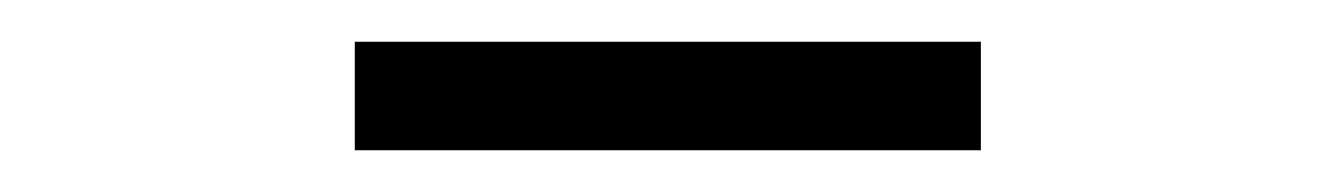

<svg xmlns="http://www.w3.org/2000/svg" viewBox="-20 -320 640 92"><path d="M150 -300H450V-248H150Z"/></svg>

Font: Noto Sans Mono UI Light
Style: Regular
Weight: 300
Monospace: yes
Designer: Monotype Design team
Foundry: Monotype Imaging Inc.
Version: Version 1.000